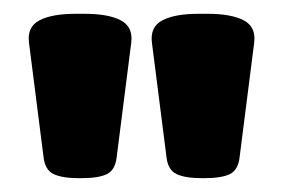

<svg xmlns="http://www.w3.org/2000/svg" viewBox="-20 -722 410 278"><path d="M95 -464Q70 -464 57.5 -470Q45 -476 43 -495L22 -660Q19 -683 37 -692.5Q55 -702 89 -702H103Q137 -702 155 -692.5Q173 -683 170 -660L149 -495Q147 -476 135 -470Q123 -464 97 -464ZM273 -464Q248 -464 235.5 -470Q223 -476 221 -495L200 -660Q197 -683 215 -692.5Q233 -702 267 -702H281Q315 -702 333 -692.5Q351 -683 348 -660L327 -495Q325 -476 313 -470Q301 -464 275 -464Z"/></svg>

Font: Asap Black
Style: Regular
Weight: 900
Designer: Pablo Cosgaya
Foundry: Omnibus-Type
Version: Version 3.001; ttfautohint (v1.8.4.7-5d5b)